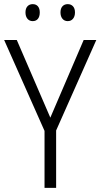

<svg xmlns="http://www.w3.org/2000/svg" viewBox="-20 -907 485 927"><path d="M384 -714H445L251 -277V0H195V-275L0 -714H61L223 -339ZM138 -887Q154 -887 163 -876.5Q172 -866 172 -847Q172 -827 163 -816Q154 -805 138 -805Q122 -805 112.5 -816.5Q103 -828 103 -847Q103 -866 112.5 -876.5Q122 -887 138 -887ZM307 -887Q323 -887 332.5 -876.5Q342 -866 342 -847Q342 -828 332.5 -816.5Q323 -805 307 -805Q291 -805 281.5 -816.5Q272 -828 272 -847Q272 -866 281.5 -876.5Q291 -887 307 -887Z"/></svg>

Font: Noto Sans UI NarrowLight
Style: Regular
Weight: 300
Width: 4
Designer: Monotype Design Team
Foundry: Monotype Imaging Inc.
Version: Version 1.001